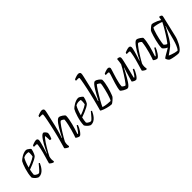

<svg xmlns="http://www.w3.org/2000/svg" viewBox="162 -1994 3388 3388"><g transform="rotate(-45 1856.0 -300.0)"><path d="M137 0Q127 0 113 -7Q99 -14 84.5 -26Q70 -38 57 -53Q44 -68 35 -84Q35 -129 44.5 -178.5Q54 -228 68 -274Q82 -320 96.5 -356Q111 -392 122 -409Q131 -419 150.5 -434.5Q170 -450 195.5 -465Q221 -480 249 -490Q277 -500 304 -500Q318 -500 337.5 -489Q357 -478 372.5 -464Q388 -450 389 -441Q386 -420 378 -395.5Q370 -371 360.5 -349.5Q351 -328 342 -316Q324 -298 288 -278.5Q252 -259 206.5 -240.5Q161 -222 114 -205Q107 -175 102.5 -145.5Q98 -116 97 -93Q103 -83 116 -72.5Q129 -62 145 -55Q161 -48 175 -48Q184 -48 195.5 -57Q207 -66 222.5 -83Q238 -100 257.5 -123.5Q277 -147 301 -176Q308 -175 312.5 -172Q317 -169 319 -164Q308 -139 291.5 -110.5Q275 -82 253 -57Q231 -32 202 -16Q173 0 137 0ZM124 -248Q155 -259 190.5 -274Q226 -289 258 -305.5Q290 -322 309 -336Q311 -343 312.5 -353.5Q314 -364 315 -370Q317 -390 317.5 -409.5Q318 -429 313 -442Q302 -444 291 -445Q280 -446 272 -446Q247 -446 228 -440.5Q209 -435 195 -428Q177 -402 158 -353.5Q139 -305 124 -248Z M501 0Q495 0 484 -5Q473 -10 461 -17.5Q449 -25 440 -33Q431 -41 429 -46Q432 -59 441 -90.5Q450 -122 463 -165.5Q476 -209 489 -257Q499 -291 506 -326.5Q513 -362 517.5 -388.5Q522 -415 522 -422Q522 -433 516 -436.5Q510 -440 499 -440H447Q447 -448 448.5 -456Q450 -464 453 -470Q471 -478 489.5 -484.5Q508 -491 525 -495.5Q542 -500 555 -500Q574 -500 584.5 -489.5Q595 -479 595 -459Q595 -450 590.5 -428.5Q586 -407 578 -377.5Q570 -348 560.5 -315.5Q551 -283 541 -252.5Q531 -222 523 -199L527 -195Q544 -230 564 -271.5Q584 -313 607 -353.5Q630 -394 653 -427Q676 -460 697.5 -480Q719 -500 737 -500Q746 -500 756 -492Q766 -484 775 -473Q784 -462 790 -451.5Q796 -441 796 -435Q793 -400 783.5 -371Q774 -342 763 -320Q754 -320 744.5 -321.5Q735 -323 729 -326Q729 -335 728 -355.5Q727 -376 725.5 -399Q724 -422 721 -436Q710 -430 690.5 -406Q671 -382 647.5 -347Q624 -312 600.5 -272.5Q577 -233 555.5 -194.5Q534 -156 520 -126Q516 -112 513 -96.5Q510 -81 510 -63Q510 -52 511.5 -39.5Q513 -27 516 -13Q514 -10 511.5 -7Q509 -4 501 0Z M879 0Q873 0 862 -5Q851 -10 839.5 -17.5Q828 -25 819 -33Q810 -41 808 -46Q814 -65 822 -94Q830 -123 839.5 -156.5Q849 -190 858 -223Q867 -256 874 -284Q887 -334 899.5 -389Q912 -444 924 -498Q936 -552 945 -598.5Q954 -645 959.5 -678Q965 -711 965 -724Q965 -733 959.5 -736.5Q954 -740 944 -740H885Q885 -746 887 -756Q889 -766 891 -770Q914 -780 933.5 -786.5Q953 -793 969 -796.5Q985 -800 996 -800Q1013 -800 1028 -791Q1043 -782 1043 -761Q1043 -753 1040.5 -736Q1038 -719 1032 -693L975 -444Q964 -396 950.5 -347.5Q937 -299 924.5 -261Q912 -223 904 -204L909 -200Q926 -234 947 -274Q968 -314 991.5 -354Q1015 -394 1039 -427Q1063 -460 1085.5 -480Q1108 -500 1126 -500Q1140 -500 1158 -492Q1176 -484 1193.5 -472Q1211 -460 1223 -448.5Q1235 -437 1237 -431Q1237 -393 1229 -346Q1221 -299 1208.5 -251Q1196 -203 1183.5 -161.5Q1171 -120 1161.5 -92.5Q1152 -65 1150 -59L1161 -52Q1170 -60 1186.5 -81.5Q1203 -103 1220 -129Q1237 -155 1248 -175Q1255 -175 1261 -172Q1267 -169 1269 -164Q1263 -143 1249 -115Q1235 -87 1217 -61Q1199 -35 1181 -17.5Q1163 0 1149 0Q1140 0 1124 -6.5Q1108 -13 1094.5 -22Q1081 -31 1078 -38Q1083 -49 1095.5 -86.5Q1108 -124 1123 -177Q1138 -230 1151 -288Q1164 -346 1169 -399Q1161 -409 1149.5 -416Q1138 -423 1127 -427.5Q1116 -432 1111 -432Q1102 -432 1082.5 -409Q1063 -386 1038 -349.5Q1013 -313 986.5 -270.5Q960 -228 937 -188.5Q914 -149 899 -120Q894 -104 891.5 -89.5Q889 -75 889 -60Q889 -51 890 -39.5Q891 -28 894 -13Q893 -11 890 -7.5Q887 -4 879 0Z M1439 0Q1429 0 1415 -7Q1401 -14 1386.5 -26Q1372 -38 1359 -53Q1346 -68 1337 -84Q1337 -129 1346.5 -178.5Q1356 -228 1370 -274Q1384 -320 1398.5 -356Q1413 -392 1424 -409Q1433 -419 1452.5 -434.5Q1472 -450 1497.5 -465Q1523 -480 1551 -490Q1579 -500 1606 -500Q1620 -500 1639.5 -489Q1659 -478 1674.5 -464Q1690 -450 1691 -441Q1688 -420 1680 -395.5Q1672 -371 1662.5 -349.5Q1653 -328 1644 -316Q1626 -298 1590 -278.5Q1554 -259 1508.5 -240.5Q1463 -222 1416 -205Q1409 -175 1404.5 -145.5Q1400 -116 1399 -93Q1405 -83 1418 -72.5Q1431 -62 1447 -55Q1463 -48 1477 -48Q1486 -48 1497.5 -57Q1509 -66 1524.5 -83Q1540 -100 1559.5 -123.5Q1579 -147 1603 -176Q1610 -175 1614.5 -172Q1619 -169 1621 -164Q1610 -139 1593.5 -110.5Q1577 -82 1555 -57Q1533 -32 1504 -16Q1475 0 1439 0ZM1426 -248Q1457 -259 1492.5 -274Q1528 -289 1560 -305.5Q1592 -322 1611 -336Q1613 -343 1614.5 -353.5Q1616 -364 1617 -370Q1619 -390 1619.5 -409.5Q1620 -429 1615 -442Q1604 -444 1593 -445Q1582 -446 1574 -446Q1549 -446 1530 -440.5Q1511 -435 1497 -428Q1479 -402 1460 -353.5Q1441 -305 1426 -248Z M1946 0Q1926 0 1899 -5Q1872 -10 1843.5 -17.5Q1815 -25 1790 -34Q1765 -43 1747.5 -52Q1730 -61 1726 -68Q1731 -84 1739.5 -115.5Q1748 -147 1760 -190.5Q1772 -234 1784 -283Q1798 -338 1811.5 -395.5Q1825 -453 1836.5 -506.5Q1848 -560 1856.5 -605Q1865 -650 1870 -681Q1875 -712 1875 -724Q1875 -733 1869.5 -736.5Q1864 -740 1854 -740H1796Q1796 -745 1797.5 -754.5Q1799 -764 1802 -770Q1820 -778 1839 -784.5Q1858 -791 1875.5 -795.5Q1893 -800 1906 -800Q1923 -800 1938.5 -791Q1954 -782 1954 -761Q1954 -754 1952 -738Q1950 -722 1943 -693L1885 -443Q1875 -399 1863 -355Q1851 -311 1839.5 -274Q1828 -237 1818 -213L1825 -208Q1847 -252 1874 -302Q1901 -352 1929 -397.5Q1957 -443 1982.5 -471.5Q2008 -500 2027 -500Q2043 -500 2061.5 -491Q2080 -482 2096.5 -469Q2113 -456 2124.5 -443.5Q2136 -431 2137 -425Q2138 -390 2130.5 -346.5Q2123 -303 2111.5 -258.5Q2100 -214 2087.5 -176.5Q2075 -139 2065 -114Q2055 -89 2052 -85Q2047 -78 2033.5 -64.5Q2020 -51 2003 -36Q1986 -21 1970.5 -10.5Q1955 0 1946 0ZM1976 -56Q1986 -67 1999 -101Q2012 -135 2025 -179Q2038 -223 2048.5 -268Q2059 -313 2065.5 -347Q2072 -381 2072 -394Q2068 -403 2056 -412.5Q2044 -422 2032 -428.5Q2020 -435 2014 -435Q2010 -435 1993 -412.5Q1976 -390 1952.5 -354Q1929 -318 1903.5 -275.5Q1878 -233 1855.5 -193Q1833 -153 1817.5 -122.5Q1802 -92 1800 -80Q1848 -66 1896.5 -61Q1945 -56 1976 -56Z M2348 0Q2335 0 2314 -8Q2293 -16 2272.5 -28Q2252 -40 2237.5 -51.5Q2223 -63 2221 -69Q2221 -96 2230 -136.5Q2239 -177 2253 -223Q2267 -269 2281 -311Q2295 -353 2304.5 -383.5Q2314 -414 2314 -424Q2314 -433 2308 -436.5Q2302 -440 2291 -440H2238Q2238 -447 2240 -456Q2242 -465 2244 -470Q2267 -480 2286 -486.5Q2305 -493 2320.5 -496.5Q2336 -500 2347 -500Q2364 -500 2375.5 -489.5Q2387 -479 2387 -462Q2387 -455 2377.5 -425.5Q2368 -396 2354.5 -353.5Q2341 -311 2327.5 -264Q2314 -217 2305 -173Q2296 -129 2296 -98Q2309 -84 2327.5 -73.5Q2346 -63 2353 -63Q2359 -63 2377 -85.5Q2395 -108 2420.5 -144.5Q2446 -181 2473 -224Q2500 -267 2524.5 -308.5Q2549 -350 2565 -382Q2570 -403 2574 -436.5Q2578 -470 2581 -500Q2598 -500 2613.5 -497Q2629 -494 2638.5 -485Q2648 -476 2648 -459Q2648 -440 2635.5 -383.5Q2623 -327 2602 -243.5Q2581 -160 2556 -59L2567 -52Q2576 -60 2591.5 -81.5Q2607 -103 2623 -129Q2639 -155 2649 -175Q2657 -175 2662.5 -172Q2668 -169 2671 -164Q2664 -142 2650.5 -114Q2637 -86 2620 -60Q2603 -34 2586 -17Q2569 0 2555 0Q2545 0 2528 -6.5Q2511 -13 2497.5 -22Q2484 -31 2481 -37L2532 -210Q2542 -242 2549.5 -265.5Q2557 -289 2563 -301L2558 -304Q2540 -270 2518 -229Q2496 -188 2473 -147.5Q2450 -107 2427.5 -73.5Q2405 -40 2384.5 -20Q2364 0 2348 0Z M2816 0Q2810 0 2799 -5Q2788 -10 2776 -17.5Q2764 -25 2755 -33Q2746 -41 2744 -46Q2747 -59 2756 -90.5Q2765 -122 2778 -165.5Q2791 -209 2804 -257Q2814 -291 2821 -326.5Q2828 -362 2832.5 -388.5Q2837 -415 2837 -422Q2837 -433 2831 -436.5Q2825 -440 2814 -440H2762Q2762 -448 2763.5 -456Q2765 -464 2768 -470Q2786 -478 2804.5 -484.5Q2823 -491 2840 -495.5Q2857 -500 2870 -500Q2889 -500 2899.5 -489.5Q2910 -479 2910 -459Q2910 -450 2905.5 -428.5Q2901 -407 2893 -377.5Q2885 -348 2875.5 -315.5Q2866 -283 2856 -252.5Q2846 -222 2838 -199L2842 -195Q2859 -230 2880.5 -270.5Q2902 -311 2926.5 -351.5Q2951 -392 2975.5 -425.5Q3000 -459 3022 -479.5Q3044 -500 3062 -500Q3076 -500 3094 -492Q3112 -484 3129.5 -472Q3147 -460 3159.5 -448.5Q3172 -437 3173 -431Q3173 -393 3165 -346Q3157 -299 3145 -251.5Q3133 -204 3120 -162.5Q3107 -121 3098 -93Q3089 -65 3087 -59L3098 -52Q3107 -59 3124 -81.5Q3141 -104 3158 -130.5Q3175 -157 3184 -175Q3193 -175 3199 -171Q3205 -167 3206 -164Q3200 -143 3186 -115.5Q3172 -88 3154 -61.5Q3136 -35 3118 -17.5Q3100 0 3086 0Q3076 0 3060 -6.5Q3044 -13 3030.5 -22Q3017 -31 3014 -38Q3019 -49 3031.5 -86Q3044 -123 3059 -176Q3074 -229 3086.5 -287.5Q3099 -346 3104 -400Q3096 -410 3084.5 -418Q3073 -426 3062.5 -431Q3052 -436 3046 -436Q3038 -436 3018.5 -414Q2999 -392 2974 -356Q2949 -320 2923 -279Q2897 -238 2873.5 -198.5Q2850 -159 2835 -130Q2830 -114 2827.5 -97.5Q2825 -81 2825 -64Q2825 -52 2826.5 -40Q2828 -28 2831 -13Q2829 -10 2826.5 -7Q2824 -4 2816 0Z M3415 200Q3403 200 3379.5 197.5Q3356 195 3328 190Q3300 185 3274 179Q3248 173 3230 166Q3208 149 3198 129Q3188 109 3186 98Q3189 92 3205 81Q3221 70 3246 56Q3271 42 3300 25.5Q3329 9 3356 -8Q3335 -17 3317 -30Q3299 -43 3287.5 -55.5Q3276 -68 3273 -75Q3272 -112 3279.5 -157.5Q3287 -203 3298.5 -249Q3310 -295 3322 -334.5Q3334 -374 3343.5 -400Q3353 -426 3357 -430Q3364 -438 3376 -449.5Q3388 -461 3402 -472.5Q3416 -484 3428.5 -492Q3441 -500 3448 -500Q3464 -500 3492.5 -491.5Q3521 -483 3554.5 -468.5Q3588 -454 3617 -436L3630 -500Q3637 -500 3646.5 -498.5Q3656 -497 3665 -493Q3674 -489 3680 -482.5Q3686 -476 3686 -465Q3686 -463 3685 -456Q3684 -449 3681 -436L3592 -57Q3585 -25 3571 10Q3557 45 3539.5 78.5Q3522 112 3501.5 139.5Q3481 167 3459 183.5Q3437 200 3415 200ZM3443 151Q3467 122 3487.5 73.5Q3508 25 3525 -39L3577 -233Q3584 -258 3591 -277.5Q3598 -297 3601 -301L3596 -304Q3567 -251 3540 -200.5Q3513 -150 3485 -104.5Q3457 -59 3425 -19Q3415 -6 3393.5 11.5Q3372 29 3347 47Q3322 65 3300.5 80Q3279 95 3268 103Q3282 110 3312.5 121.5Q3343 133 3378.5 142Q3414 151 3443 151ZM3393 -60Q3397 -60 3412 -79Q3427 -98 3448.5 -129.5Q3470 -161 3494 -199Q3518 -237 3540.5 -275Q3563 -313 3581 -345.5Q3599 -378 3607 -397Q3569 -413 3523 -424.5Q3477 -436 3430 -440Q3418 -427 3405.5 -392.5Q3393 -358 3380.5 -314Q3368 -270 3358.5 -226Q3349 -182 3343.5 -148Q3338 -114 3338 -101Q3346 -87 3365.5 -73.5Q3385 -60 3393 -60Z"/></g></svg>

Font: Texturina 12pt Thin
Style: Italic
Weight: 250
Italic angle: -11°
Designer: Guillermo Torres Carreño
Foundry: Omnibus-Type
Version: Version 1.002